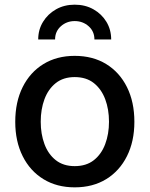

<svg xmlns="http://www.w3.org/2000/svg" viewBox="-20 -786 637 817"><path d="M297.9 11.2Q221.7 11.2 164.8 -23.7Q107.9 -58.6 76.4 -121.6Q44.9 -184.6 44.9 -267.6Q44.9 -352.1 76.4 -415.3Q107.9 -478.5 164.8 -513.4Q221.7 -548.3 297.9 -548.3Q375 -548.3 431.9 -513.4Q488.8 -478.5 520.3 -415.3Q551.8 -352.1 551.8 -267.6Q551.8 -184.6 520.3 -121.6Q488.8 -58.6 431.9 -23.7Q375 11.2 297.9 11.2ZM297.9 -79.1Q347.2 -79.1 379.4 -104.5Q411.6 -129.9 427.7 -172.9Q443.8 -215.8 443.8 -268.1Q443.8 -320.8 427.7 -363.8Q411.6 -406.7 379.4 -432.4Q347.2 -458 297.9 -458Q249.5 -458 217.3 -432.4Q185.1 -406.7 169.2 -363.8Q153.3 -320.8 153.3 -268.1Q153.3 -215.8 169.2 -172.9Q185.1 -129.9 217.3 -104.5Q249.5 -79.1 297.9 -79.1ZM297.9 -766.1Q342.8 -766.1 377.7 -746.3Q412.6 -726.6 432.9 -693.1Q453.1 -659.7 453.1 -618.2H381.8Q381.8 -652.3 357.2 -674.3Q332.5 -696.3 297.9 -696.3Q263.7 -696.3 239 -674.3Q214.4 -652.3 214.4 -618.2H142.6Q142.6 -659.7 163.1 -693.1Q183.6 -726.6 218.5 -746.3Q253.4 -766.1 297.9 -766.1Z"/></svg>

Font: Inter 17pt Medium
Style: Regular
Weight: 500
Version: Version 4.001;git-66647c0bb